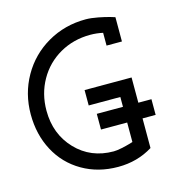

<svg xmlns="http://www.w3.org/2000/svg" viewBox="-102 -763 820 865"><g transform="rotate(-15 308.0 -330.0)"><path d="M97.2 -318.4Q97.2 -209 166.7 -136Q236.3 -63 342.8 -63Q356.4 -63 379.4 -67.6Q402.3 -72.3 418.5 -77.1L434.6 -82V-172.9H312.5V-246.1H434.6V-292H287.1V-363.8H506.3V-246.1H567.4V-172.9H506.3V-34.7Q434.6 9.8 344.7 9.8Q251.5 9.8 178 -33Q104.5 -75.7 64.5 -150.9Q24.4 -226.1 24.4 -320.3Q24.4 -417 70.1 -497.3Q115.7 -577.6 196 -624Q276.4 -670.4 374 -670.4Q397.9 -670.4 430.9 -664.1Q463.9 -657.7 485.4 -651.4L506.3 -645V-531.7H434.6V-591.3Q405.8 -597.7 375.5 -597.7Q297.4 -597.7 233.6 -561.3Q169.9 -524.9 133.5 -460.7Q97.2 -396.5 97.2 -318.4Z"/></g></svg>

Font: Eligible
Style: Regular
Weight: 500
Version: Version 1.1